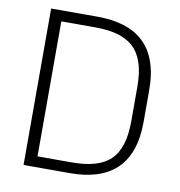

<svg xmlns="http://www.w3.org/2000/svg" viewBox="-79 -773 792 846"><g transform="rotate(10 317.0 -350.0)"><path d="M82 -700V0H289C465 0 570 -82 570 -279V-421C570 -618 465 -700 289 -700ZM136 -652H286C441 -652 516 -594 516 -426V-274C516 -106 445 -48 286 -48H136Z"/></g></svg>

Font: Space Text Light
Style: Regular
Weight: 300
Designer: Florian Karsten (Space Text), Colophon Foundry (Space Mono)
Foundry: Florian Karsten
Version: Version 1.003;PS 001.003;hotconv 1.0.88;makeotf.lib2.5.64775